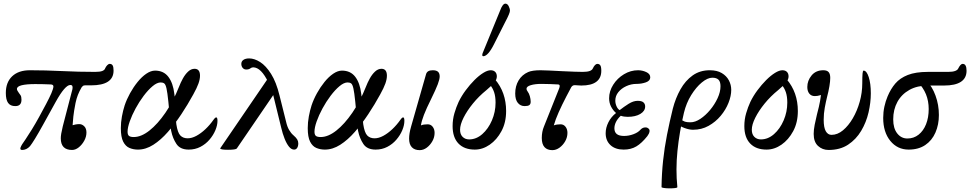

<svg xmlns="http://www.w3.org/2000/svg" viewBox="-20 -811 5331 1055"><path d="M102 13Q88 13 93 -1Q98 -15 120 -45Q135 -67 155 -99.5Q175 -132 195 -168.5Q215 -205 233 -239Q251 -273 262 -298Q273 -324 273.5 -335Q274 -346 260 -347Q239 -348 217 -348.5Q195 -349 174 -349Q125 -349 99 -342.5Q73 -336 73 -322Q73 -317 76.5 -311.5Q80 -306 84 -300Q88 -295 93 -287.5Q98 -280 98 -263Q98 -228 64 -228Q37 -228 24.5 -245.5Q12 -263 12 -300Q12 -359 47 -392Q82 -425 144 -425Q229 -425 320.5 -420.5Q412 -416 503 -416Q529 -416 542 -421Q555 -426 558 -436Q562 -445 569 -452.5Q576 -460 583 -460Q594 -460 599 -451.5Q604 -443 604 -423Q604 -342 480 -342H447Q440 -342 436 -339Q432 -336 429 -332Q416 -310 408 -289.5Q400 -269 395 -245Q386 -199 383 -170.5Q380 -142 379 -123Q385 -125 395 -127Q405 -129 416 -129Q431 -129 443 -117Q455 -105 455 -83Q455 -60 443 -38Q431 -16 413 -1.5Q395 13 376 13Q314 13 314 -51Q314 -62 316.5 -77Q319 -92 325 -117L378 -321Q380 -333 377.5 -338.5Q375 -344 366 -344Q352 -344 332 -321Q312 -298 286 -251L218 -128Q191 -79 172.5 -49Q154 -19 145 -8Q135 3 124 8Q113 13 102 13Z M738 11Q713 11 691.5 2Q670 -7 657 -32.5Q644 -58 644 -107Q644 -139 650 -171.5Q656 -204 665 -232Q676 -265 694.5 -298.5Q713 -332 736 -360.5Q759 -389 784 -406Q809 -423 832 -423Q879 -423 905 -389Q931 -355 938 -295Q941 -278 942 -247Q943 -216 944.5 -183.5Q946 -151 949 -128Q956 -82 971 -66.5Q986 -51 1011 -51Q1034 -51 1059 -64.5Q1084 -78 1108.5 -101Q1133 -124 1154 -154Q1159 -161 1162.5 -163.5Q1166 -166 1168 -166Q1175 -166 1175 -147Q1175 -123 1163.5 -95.5Q1152 -68 1131 -43.5Q1110 -19 1081 -4Q1052 11 1017 11Q970 11 949.5 -20Q929 -51 921 -90Q920 -94 919.5 -97.5Q919 -101 918.5 -105.5Q918 -110 918 -116Q910 -204 905 -253Q900 -302 895 -324.5Q890 -347 882.5 -352.5Q875 -358 863 -358Q843 -358 818.5 -337.5Q794 -317 769.5 -284.5Q745 -252 725 -215Q705 -178 693 -144Q681 -110 681 -87Q681 -71 688.5 -64.5Q696 -58 715 -58Q756 -58 801 -93.5Q846 -129 889 -191.5Q932 -254 964 -335Q972 -356 984.5 -379Q997 -402 1013.5 -417.5Q1030 -433 1049 -433Q1079 -433 1079 -395Q1079 -376 1070.5 -352Q1062 -328 1042 -292Q1012 -237 976.5 -183.5Q941 -130 902.5 -86Q864 -42 822.5 -15.5Q781 11 738 11Z M1233 12Q1190 12 1190 4L1455 -384V-357Q1415 -441 1371 -441Q1363 -441 1355 -435Q1351 -432 1345.5 -430.5Q1340 -429 1333 -429Q1321 -429 1313.5 -438Q1306 -447 1306 -460Q1306 -474 1317.5 -482Q1329 -490 1349 -490Q1378 -490 1409.5 -470Q1441 -450 1469.5 -405Q1498 -360 1516 -286L1552 -142Q1558 -115 1568.5 -97Q1579 -79 1592 -68Q1607 -55 1613 -45Q1619 -35 1619 -23Q1619 -8 1613 1.5Q1607 11 1596 11Q1581 11 1568 -5Q1555 -21 1544 -48.5Q1533 -76 1525 -110L1476 -310L1492 -304L1281 5Q1279 8 1267 10Q1255 12 1233 12Z M1765 11Q1740 11 1718.5 2Q1697 -7 1684 -32.5Q1671 -58 1671 -107Q1671 -139 1677 -171.5Q1683 -204 1692 -232Q1703 -265 1721.5 -298.5Q1740 -332 1763 -360.5Q1786 -389 1811 -406Q1836 -423 1859 -423Q1906 -423 1932 -389Q1958 -355 1965 -295Q1968 -278 1969 -247Q1970 -216 1971.5 -183.5Q1973 -151 1976 -128Q1983 -82 1998 -66.5Q2013 -51 2038 -51Q2061 -51 2086 -64.5Q2111 -78 2135.5 -101Q2160 -124 2181 -154Q2186 -161 2189.5 -163.5Q2193 -166 2195 -166Q2202 -166 2202 -147Q2202 -123 2190.5 -95.5Q2179 -68 2158 -43.5Q2137 -19 2108 -4Q2079 11 2044 11Q1997 11 1976.5 -20Q1956 -51 1948 -90Q1947 -94 1946.5 -97.5Q1946 -101 1945.5 -105.5Q1945 -110 1945 -116Q1937 -204 1932 -253Q1927 -302 1922 -324.5Q1917 -347 1909.5 -352.5Q1902 -358 1890 -358Q1870 -358 1845.5 -337.5Q1821 -317 1796.5 -284.5Q1772 -252 1752 -215Q1732 -178 1720 -144Q1708 -110 1708 -87Q1708 -71 1715.5 -64.5Q1723 -58 1742 -58Q1783 -58 1828 -93.5Q1873 -129 1916 -191.5Q1959 -254 1991 -335Q1999 -356 2011.5 -379Q2024 -402 2040.5 -417.5Q2057 -433 2076 -433Q2106 -433 2106 -395Q2106 -376 2097.5 -352Q2089 -328 2069 -292Q2039 -237 2003.5 -183.5Q1968 -130 1929.5 -86Q1891 -42 1849.5 -15.5Q1808 11 1765 11Z M2286 14Q2258 14 2243 -2Q2228 -18 2228 -49Q2228 -63 2230.5 -79Q2233 -95 2239 -116L2321 -403Q2324 -414 2333 -419.5Q2342 -425 2358 -425Q2378 -425 2387 -416.5Q2396 -408 2396 -391Q2396 -376 2385.5 -348Q2375 -320 2348 -265Q2323 -215 2309.5 -180Q2296 -145 2293 -122Q2307 -128 2330 -128Q2347 -128 2357.5 -114.5Q2368 -101 2368 -81Q2368 -57 2356 -35.5Q2344 -14 2325.5 0Q2307 14 2286 14Z M2589 11Q2531 11 2499 -22.5Q2467 -56 2467 -118Q2467 -155 2477 -189Q2487 -223 2500 -251Q2516 -284 2539 -315Q2562 -346 2587 -371Q2612 -396 2635.5 -410.5Q2659 -425 2676 -425Q2692 -425 2701 -416Q2710 -407 2710 -391Q2710 -375 2697.5 -359Q2685 -343 2653 -316Q2611 -282 2578.5 -242Q2546 -202 2527 -164Q2508 -126 2508 -98Q2508 -73 2522 -59Q2536 -45 2558 -45Q2597 -45 2630 -74Q2663 -103 2683 -149.5Q2703 -196 2703 -247Q2703 -281 2695 -304.5Q2687 -328 2673 -344L2700 -375Q2761 -303 2761 -201Q2761 -138 2735.5 -90.5Q2710 -43 2671 -16Q2632 11 2589 11ZM2635 -502Q2633 -502 2631.5 -503.5Q2630 -505 2630 -509Q2630 -511 2630.5 -513.5Q2631 -516 2632 -519L2728 -753Q2742 -791 2757 -791Q2768 -791 2775 -777.5Q2782 -764 2782 -752Q2782 -746 2776 -731Q2770 -716 2753 -684L2696 -571Q2662 -502 2635 -502Z M3015 14Q2987 14 2972 -2.5Q2957 -19 2957 -53Q2957 -70 2960 -86Q2963 -102 2969 -116L3052 -324Q3061 -346 3047 -347Q3027 -348 3003.5 -349Q2980 -350 2954 -350Q2920 -350 2896.5 -343Q2873 -336 2873 -323Q2873 -320 2874.5 -316Q2876 -312 2880 -307Q2887 -298 2891.5 -282Q2896 -266 2896 -252Q2896 -239 2888.5 -233.5Q2881 -228 2863 -228Q2840 -228 2825.5 -245.5Q2811 -263 2811 -297Q2811 -338 2829.5 -369Q2848 -400 2882 -415Q2893 -420 2910.5 -422.5Q2928 -425 2950 -425Q2968 -425 2997.5 -423.5Q3027 -422 3067 -420Q3108 -418 3137 -417Q3166 -416 3182 -416Q3207 -416 3220.5 -421Q3234 -426 3238 -436Q3243 -447 3249.5 -453.5Q3256 -460 3262 -460Q3273 -460 3278.5 -452Q3284 -444 3284 -422Q3284 -382 3256.5 -361.5Q3229 -341 3174 -341Q3164 -341 3156 -342Q3148 -343 3138 -343Q3126 -343 3119 -332L3092 -281Q3068 -235 3050 -194.5Q3032 -154 3023 -122Q3030 -125 3040 -126.5Q3050 -128 3060 -128Q3077 -128 3087.5 -114.5Q3098 -101 3098 -81Q3098 -57 3086 -35.5Q3074 -14 3055 0Q3036 14 3015 14Z M3407 11Q3361 11 3334.5 -13.5Q3308 -38 3308 -79Q3308 -109 3323 -139Q3338 -169 3365 -190Q3348 -205 3337.5 -225.5Q3327 -246 3327 -271Q3327 -310 3349.5 -345.5Q3372 -381 3408.5 -403Q3445 -425 3486 -425Q3509 -425 3531 -415Q3553 -405 3553 -386Q3553 -367 3529 -358.5Q3505 -350 3477 -350Q3448 -350 3421 -337.5Q3394 -325 3377.5 -304.5Q3361 -284 3361 -258Q3361 -242 3368 -226.5Q3375 -211 3385 -206Q3408 -224 3434 -240.5Q3460 -257 3484 -257Q3506 -257 3515.5 -248.5Q3525 -240 3525 -226Q3525 -201 3498.5 -185Q3472 -169 3429 -169Q3419 -169 3409 -170.5Q3399 -172 3391 -175Q3373 -158 3364.5 -140.5Q3356 -123 3356 -106Q3356 -85 3369 -74.5Q3382 -64 3409 -64Q3435 -64 3460.5 -73.5Q3486 -83 3499 -98Q3509 -109 3521.5 -110.5Q3534 -112 3540 -107Q3551 -101 3549 -88.5Q3547 -76 3537 -63Q3506 -24 3476.5 -6.5Q3447 11 3407 11Z M3615 217Q3616 143 3623.5 72Q3631 1 3645 -70Q3659 -141 3677 -214Q3692 -272 3719 -320Q3746 -368 3786 -396.5Q3826 -425 3880 -425Q3920 -425 3946 -409.5Q3972 -394 3985 -369.5Q3998 -345 3998 -317Q3998 -284 3983 -246Q3968 -208 3940 -174.5Q3912 -141 3873.5 -119.5Q3835 -98 3788 -98Q3767 -98 3741.5 -107.5Q3716 -117 3693 -134L3717 -158Q3733 -146 3743.5 -142.5Q3754 -139 3774 -139Q3800 -139 3828.5 -158Q3857 -177 3882 -207Q3907 -237 3923 -271.5Q3939 -306 3939 -337Q3939 -362 3928 -373Q3917 -384 3894 -384Q3868 -384 3836.5 -358Q3805 -332 3778 -288.5Q3751 -245 3738 -191Q3713 -85 3702.5 18Q3692 121 3702 217Q3702 221 3689 222.5Q3676 224 3659 224Q3642 224 3628.5 222Q3615 220 3615 217Z M4192 11Q4134 11 4102 -22.5Q4070 -56 4070 -118Q4070 -155 4080 -189Q4090 -223 4103 -251Q4119 -284 4142 -315Q4165 -346 4190 -371Q4215 -396 4238.5 -410.5Q4262 -425 4279 -425Q4295 -425 4304 -416Q4313 -407 4313 -391Q4313 -375 4300.5 -359Q4288 -343 4256 -316Q4214 -282 4181.5 -242Q4149 -202 4130 -164Q4111 -126 4111 -98Q4111 -73 4125 -59Q4139 -45 4161 -45Q4200 -45 4233 -74Q4266 -103 4286 -149.5Q4306 -196 4306 -247Q4306 -281 4298 -304.5Q4290 -328 4276 -344L4303 -375Q4364 -303 4364 -201Q4364 -138 4338.5 -90.5Q4313 -43 4274 -16Q4235 11 4192 11Z M4533 13Q4499 13 4475 -9Q4451 -31 4451 -75Q4451 -97 4456.5 -125.5Q4462 -154 4469 -182Q4481 -227 4486 -255.5Q4491 -284 4492 -304L4514 -299Q4499 -292 4485.5 -287.5Q4472 -283 4457 -283Q4438 -283 4427 -296.5Q4416 -310 4416 -333Q4416 -368 4439.5 -396.5Q4463 -425 4504 -425Q4524 -425 4533 -415Q4542 -405 4542 -383Q4542 -365 4537.5 -337.5Q4533 -310 4524 -276Q4518 -252 4512 -219.5Q4506 -187 4506 -153Q4506 -110 4517.5 -90Q4529 -70 4549 -70Q4582 -70 4612 -95Q4642 -120 4666 -161Q4690 -202 4704 -252Q4718 -302 4718 -353Q4718 -390 4719.5 -406.5Q4721 -423 4725 -423Q4742 -423 4753.5 -387.5Q4765 -352 4765 -298Q4765 -248 4752.5 -193.5Q4740 -139 4712 -92Q4684 -45 4640 -16Q4596 13 4533 13Z M4973 11Q4911 11 4872 -37Q4833 -85 4833 -163Q4833 -195 4839.5 -225Q4846 -255 4857 -281Q4874 -322 4899.5 -352Q4925 -382 4968 -399Q5011 -416 5079 -416H5190Q5214 -416 5228 -421Q5242 -426 5246 -436Q5251 -446 5257 -453Q5263 -460 5270 -460Q5291 -460 5291 -422Q5291 -382 5260 -361.5Q5229 -341 5167 -341H5080Q5020 -341 4977 -317Q4934 -293 4911 -251Q4888 -209 4888 -155Q4888 -106 4910 -78Q4932 -50 4966 -50Q5001 -50 5027.5 -71Q5054 -92 5068.5 -128.5Q5083 -165 5083 -212Q5083 -256 5068 -293Q5053 -330 5020 -364H5073Q5102 -336 5120.5 -285.5Q5139 -235 5139 -179Q5139 -126 5120 -82.5Q5101 -39 5064 -14Q5027 11 4973 11Z"/></svg>

Font: Junicode VF
Style: Italic
Weight: 400
Italic angle: -11°
Designer: Peter S. Baker
Version: Version 2.209